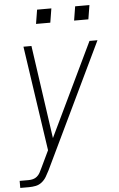

<svg xmlns="http://www.w3.org/2000/svg" viewBox="-61 -749 622 1005"><g transform="rotate(-5 250.0 -246.0)"><path d="M4 215V178H51Q63 178 74.5 175Q86 172 95.5 164Q105 156 111 145Q117 134 122 123V122H123Q123 122 123 121.5Q123 121 123 121L166 31Q146 -106 125.5 -244Q105 -382 85 -520H127L197 -30L432 -520H474L159 137Q151 153 141.5 169Q132 185 117.5 196.5Q103 208 85.5 211.5Q68 215 51 215ZM361 -633 373 -707H448L436 -633ZM161 -633 173 -707H248L236 -633Z"/></g></svg>

Font: Iosevka SS04 XLt Obl
Style: Regular
Weight: 200
Italic angle: -9°
Monospace: yes
Designer: Belleve Invis
Foundry: Belleve Invis
Version: Version 19.0.0; ttfautohint (v1.8.4)